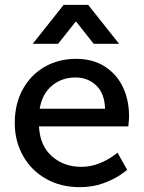

<svg xmlns="http://www.w3.org/2000/svg" viewBox="-20 -761 595 793"><path d="M294 -518Q363 -518 412.5 -486.5Q462 -455 487.5 -401.5Q513 -348 513 -281Q513 -269 511.5 -256.5Q510 -244 510 -239H141Q145 -159 194.5 -115.5Q244 -72 315 -72Q354 -72 387 -85Q420 -98 442.5 -113.5Q465 -129 465 -131L505 -60Q505 -58 477.5 -39Q450 -20 406.5 -4Q363 12 309 12Q231 12 170 -22.5Q109 -57 75 -117.5Q41 -178 41 -253Q41 -332 74 -392Q107 -452 164.5 -485Q222 -518 294 -518ZM292 -441Q235 -441 194.5 -407Q154 -373 144 -312H414Q412 -375 377.5 -408Q343 -441 292 -441ZM243 -741H344L472 -580H367L295 -671H292L220 -580H115Z"/></svg>

Font: Museo Sans Medium
Style: Regular
Weight: 500
Designer: Jos Buivenga
Foundry: Jos Buivenga & Rosetta Type Foundry (extension, remastering)
Version: Version 3.600;PS 1.000;hotconv 1.0.88;makeotf.lib2.5.647800;